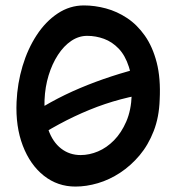

<svg xmlns="http://www.w3.org/2000/svg" viewBox="-20 -682 649 707"><path d="M258 5Q192 5 141.5 -35Q91 -75 64 -145.5Q37 -216 41 -307Q44 -375 63 -438.5Q82 -502 115 -552.5Q148 -603 192.5 -632.5Q237 -662 289 -662Q329 -662 370 -651Q411 -640 448 -615.5Q485 -591 513.5 -550.5Q542 -510 557 -452Q572 -394 568 -315Q566 -251 546 -199.5Q526 -148 494 -110Q462 -72 422.5 -46Q383 -20 340.5 -7.5Q298 5 258 5ZM90 -159 66 -242Q162 -310 274.5 -357.5Q387 -405 515 -436L545 -340Q423 -324 309.5 -277.5Q196 -231 90 -159ZM277 -111Q309 -111 341 -124.5Q373 -138 400 -165.5Q427 -193 445 -234.5Q463 -276 465 -332Q468 -394 454.5 -436Q441 -478 417 -503Q393 -528 363 -539Q333 -550 301 -550Q270 -550 242.5 -531.5Q215 -513 193.5 -480Q172 -447 159 -404.5Q146 -362 144 -314Q142 -250 158 -204.5Q174 -159 205 -135Q236 -111 277 -111Z"/></svg>

Font: Sour Gummy Black Medium
Style: Regular
Weight: 500
Version: Version 1.000